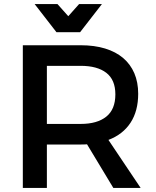

<svg xmlns="http://www.w3.org/2000/svg" viewBox="-20 -922 763 942"><path d="M376 -700Q443 -700 495.5 -684Q548 -668 584 -637.5Q620 -607 639 -562.8Q658 -518.5 658 -462Q658 -377.5 620.5 -320Q583 -262.5 512 -235.5L670 0H536L407 -214Q399.5 -213.5 391.8 -213.2Q384 -213 376 -213H210V0H92V-700ZM376 -314Q457 -314 501.5 -349.8Q546 -385.5 546 -459Q546 -530.5 501.5 -564.8Q457 -599 376 -599H210V-314ZM373 -764H257L150 -902H262L315 -842.5L368 -902H480Z"/></svg>

Font: Argentum Sans
Style: Regular
Weight: 400
Designer: Julieta Ulanovsky, Owen Earl, Chris M. Simpson, Rasmus Andersson, Cristiano Sobral
Foundry: The Argentum Sans Project Authors
Version: Version 3.135; ttfautohint (v1.8.4.7-5d5b-dirty)